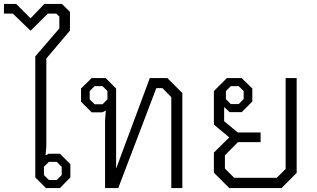

<svg xmlns="http://www.w3.org/2000/svg" viewBox="-59 -954 1610 974"><path d="M120 -54V-668L242 -810V-870L226 -885H184L96 -798L6 -885H-39V-934H23L96 -861L166 -934H255L296 -894V-799L176 -657V-211L172 -166L188 -174H245L298 -121V-54L245 0H174ZM229 -41 254 -66V-108L229 -133H189L164 -108V-66L189 -41Z M474 -345 478 -393 459 -384H406L352 -438V-505L406 -558H477L530 -505V-101H531L701 -558H790L866 -482V0H810V-461L765 -507H734L541 0H474ZM461 -425 486 -450V-492L461 -517H421L396 -492V-450L421 -425Z M1446 -558V-77L1369 0H1104L1026 -78V-180L1104 -257L1026 -322V-492L1092 -558H1167L1221 -505V-439L1167 -385H1106L1078 -411V-339L1147 -282H1263V-233H1148L1082 -166V-99L1129 -52H1345L1390 -97V-558ZM1087 -451 1112 -426H1152L1177 -451V-492L1152 -517H1112L1087 -492Z"/></svg>

Font: Chakra Petch Light
Style: Regular
Weight: 300
Designer: Katatrad Aksorn Co.,Ltd.
Foundry: Cadson Demak Co.,Ltd.
Version: Version 1.000; ttfautohint (v1.6)